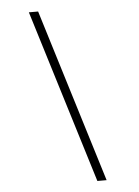

<svg xmlns="http://www.w3.org/2000/svg" viewBox="-59 -832 704 970"><g transform="rotate(-5 293.0 -346.5)"><path d="M395 92.8 124.5 -786.1H171.4L441.9 92.8Z"/></g></svg>

Font: CaskaydiaCove NF ExtraLight
Style: Italic
Weight: 200
Italic angle: -10°
Designer: Aaron Bell
Foundry: Saja Typeworks
Version: Version 2111.001; VTT 6.35;Nerd Fonts 3.2.1